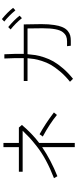

<svg xmlns="http://www.w3.org/2000/svg" viewBox="593 -1382 814 2040"><g transform="rotate(-90 1000.0 -362.0)"><path d="M127 -195.3Q230.5 -235.4 315.4 -281.2Q400.4 -327.1 462.9 -376.5Q525.4 -425.8 557.6 -455.6Q589.8 -485.4 630.9 -528.3H195.3V-568.4H457V-732.4H501V-568.4H665L692.4 -536.1Q597.7 -424.8 501 -352.5V25.4H457V-321.3Q316.4 -226.6 147.5 -159.2ZM569.3 -314.5 593.8 -348.6Q703.1 -289.1 825.2 -196.3L798.8 -164.1Q705.1 -241.2 569.3 -314.5Z M1151.4 -25.4Q1213.9 -75.2 1260.3 -130.4Q1306.6 -185.5 1331.5 -229.5Q1356.4 -273.4 1372.6 -324.7Q1388.7 -376 1393.1 -406.2Q1397.5 -436.5 1401.4 -476.6H1159.2V-516.6H1402.3Q1404.3 -604.5 1398.4 -722.7H1443.4Q1450.2 -586.9 1447.3 -516.6H1760.7Q1760.7 -498 1762.2 -426.3Q1763.7 -354.5 1763.7 -329.1Q1763.7 -250 1754.4 -192.9Q1745.1 -135.7 1730 -102.1Q1714.8 -68.4 1690.9 -48.8Q1667 -29.3 1642.6 -22.9Q1618.2 -16.6 1585.9 -16.6H1534.2L1529.3 -56.6H1580.1Q1612.3 -56.6 1635.3 -66.4Q1658.2 -76.2 1678.7 -102.1Q1699.2 -127.9 1709.5 -181.6Q1719.7 -235.4 1719.7 -316.4Q1719.7 -423.8 1717.8 -476.6H1444.3Q1440.4 -430.7 1434.6 -392.6Q1428.7 -354.5 1411.1 -300.8Q1393.6 -247.1 1366.7 -200.2Q1339.8 -153.3 1292.5 -98.1Q1245.1 -43 1182.6 6.8ZM1791 -723.6 1817.4 -749Q1890.6 -689.5 1936.5 -629.9L1910.2 -605.5Q1850.6 -676.8 1791 -723.6ZM1707 -656.2 1732.4 -681.6Q1808.6 -619.1 1853.5 -560.5L1827.1 -536.1Q1774.4 -602.5 1707 -656.2Z"/></g></svg>

Font: Gothic A1 ExtraLight
Style: Regular
Weight: 275
Designer: HanYang I&C Co.,Ltd.
Foundry: HanYang I&C Co.,Ltd.
Version: Version 2.50